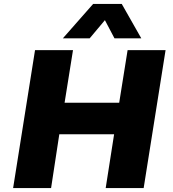

<svg xmlns="http://www.w3.org/2000/svg" viewBox="-20 -961 882 981"><path d="M47 0 159 -705H353L310 -436H589L632 -705H826L714 0H520L563 -275H283L241 0ZM301 -765 456 -941H602L702 -765H565L516 -858L438 -765Z"/></svg>

Font: Nunito Sans 6pt Black
Style: Italic
Weight: 900
Italic angle: -9°
Version: Version 3.101;gftools[0.9.27]